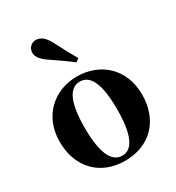

<svg xmlns="http://www.w3.org/2000/svg" viewBox="-207 -1001 1052 1145"><g transform="rotate(-30 318.5 -428.5)"><path d="M318 17C488 17 602 -97 602 -276C602 -455 476 -563 318 -563C161 -563 35 -453 35 -276C35 -100 147 17 318 17ZM318 -18C246 -18 206 -100 206 -274C206 -449 246 -528 318 -528C390 -528 429 -449 429 -274C429 -100 390 -18 318 -18ZM381 -654C359 -691 338 -729 298 -807C273 -854 247 -874 214 -874C186 -874 159 -852 159 -817C159 -786 185 -758 230 -729C296 -684 327 -662 359 -637Z"/></g></svg>

Font: Noto Serif TC Black
Style: Regular
Weight: 900
Version: Version 1.001;PS 1.001;hotconv 16.6.54;makeotf.lib2.5.65590